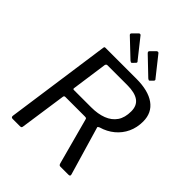

<svg xmlns="http://www.w3.org/2000/svg" viewBox="-266 -1095 1229 1229"><g transform="rotate(45 348.0 -481.0)"><path d="M592 -17Q598 0 581 0H507Q501 0 497.5 -3.5Q494 -7 492 -14L407 -329Q406 -334 402.5 -336Q399 -338 390 -338H214Q203 -338 202 -326L157 -14Q156 -5 152.5 -2.5Q149 0 140 0H75Q67 0 64 -4.5Q61 -9 62 -16L163 -731Q164 -738 166 -740Q168 -742 174 -742H453Q561 -742 619.5 -700Q678 -658 678 -579Q678 -524 657 -479Q636 -434 597.5 -402Q559 -370 507 -355Q500 -352 497.5 -349.5Q495 -347 496 -344L592 -17ZM378 -408Q439 -408 484 -425.5Q529 -443 553.5 -478.5Q578 -514 578 -571Q578 -623 543.5 -647.5Q509 -672 441 -672H262Q251 -672 248 -660L214 -418Q213 -413 215 -410.5Q217 -408 221 -408H378ZM260 -959Q263 -962 268 -961.5Q273 -961 275 -958L379 -827Q382 -825 383 -821Q384 -817 380 -813L362 -794Q358 -790 354 -791.5Q350 -793 345 -797L230 -906Q217 -916 226 -925ZM421 -959Q425 -962 430 -961.5Q435 -961 437 -958L541 -827Q544 -825 544.5 -821Q545 -817 542 -813L523 -794Q519 -790 515 -791.5Q511 -793 506 -797L392 -906Q379 -917 388 -926Z"/></g></svg>

Font: Libre Franklin
Style: Italic
Weight: 400
Italic angle: -8°
Designer: Pablo Impallari, Rodrigo Fuenzalida, Nhung Nguyen
Foundry: Impallari Type
Version: Version 3.000